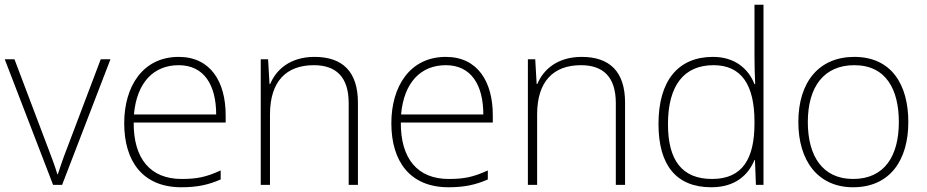

<svg xmlns="http://www.w3.org/2000/svg" viewBox="-20 -780 3911 810"><path d="M204 0H242L446 -530H405L263 -155C246 -112 235 -78 224 -45H222C212 -78 200 -111 183 -155L41 -530H0Z M734 -540C582 -540 504 -415 504 -260C504 -100 582 10 745 10C811 10 859 0 911 -23V-61C850 -33 811 -25 746 -25C615 -25 543 -110 544 -263H932V-294C932 -434 869 -540 734 -540ZM734 -505C841 -505 892 -421 892 -297H545C557 -432 628 -505 734 -505Z M1307 -540C1204 -540 1145 -486 1120 -426H1117L1111 -530H1080V0H1119V-297C1119 -437 1188 -505 1304 -505C1398 -505 1451 -455 1451 -345V0H1490V-347C1490 -479 1424 -540 1307 -540Z M1861 -540C1709 -540 1631 -415 1631 -260C1631 -100 1709 10 1872 10C1938 10 1986 0 2038 -23V-61C1977 -33 1938 -25 1873 -25C1742 -25 1670 -110 1671 -263H2059V-294C2059 -434 1996 -540 1861 -540ZM1861 -505C1968 -505 2019 -421 2019 -297H1672C1684 -432 1755 -505 1861 -505Z M2434 -540C2331 -540 2272 -486 2247 -426H2244L2238 -530H2207V0H2246V-297C2246 -437 2315 -505 2431 -505C2525 -505 2578 -455 2578 -345V0H2617V-347C2617 -479 2551 -540 2434 -540Z M2981 10C3082 10 3137 -42 3163 -105H3165L3169 0H3201V-760H3163V-544C3163 -506 3164 -464 3166 -425H3163C3138 -489 3081 -540 2988 -540C2841 -540 2758 -440 2758 -257C2758 -83 2833 10 2981 10ZM2984 -25C2858 -25 2798 -103 2798 -256C2798 -420 2866 -505 2990 -505C3109 -505 3163 -421 3163 -266V-260C3163 -111 3113 -25 2984 -25Z M3812 -265C3812 -423 3741 -540 3584 -540C3436 -540 3348 -435 3348 -265C3348 -104 3429 10 3579 10C3735 10 3812 -105 3812 -265ZM3388 -265C3388 -415 3457 -505 3584 -505C3719 -505 3772 -401 3772 -265C3772 -124 3713 -25 3579 -25C3450 -25 3388 -122 3388 -265Z"/></svg>

Font: Noto Sans Telugu ExtraLight
Style: Regular
Weight: 200
Designer: Jelle Bosma - Monotype Design Team
Foundry: Monotype Imaging Inc.
Version: Version 2.005